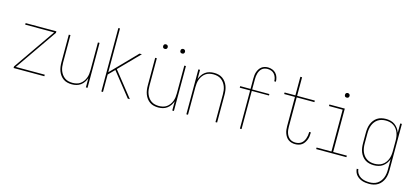

<svg xmlns="http://www.w3.org/2000/svg" viewBox="-73 -1333 4646 2147"><g transform="rotate(15 2250.0 -260.0)"><path d="M72 0V-18L407 -502H72V-520H428V-502L93 -18H428V0Z M747 8Q721 8 695.5 2Q670 -4 649 -18.5Q628 -33 612.5 -54Q597 -75 588 -99Q579 -123 575.5 -148.5Q572 -174 572 -200V-520H591V-200Q591 -177 594 -153.5Q597 -130 605.5 -108Q614 -86 628 -67Q642 -48 661 -34.5Q680 -21 703.5 -15.5Q727 -10 750 -10Q773 -10 796.5 -15.5Q820 -21 839 -34.5Q858 -48 872 -67Q886 -86 894.5 -108Q903 -130 906 -153.5Q909 -177 909 -200V-520H928V0H909V-107Q900 -82 885 -59.5Q870 -37 848 -21Q826 -5 800 1.5Q774 8 747 8Z M1418 0H1394L1177 -273L1107 -202V0H1088V-735H1107V-228L1391 -520H1418L1190 -287Z M1747 8Q1721 8 1695.5 2Q1670 -4 1649 -18.5Q1628 -33 1612.5 -54Q1597 -75 1588 -99Q1579 -123 1575.5 -148.5Q1572 -174 1572 -200V-520H1591V-200Q1591 -177 1594 -153.5Q1597 -130 1605.5 -108Q1614 -86 1628 -67Q1642 -48 1661 -34.5Q1680 -21 1703.5 -15.5Q1727 -10 1750 -10Q1773 -10 1796.5 -15.5Q1820 -21 1839 -34.5Q1858 -48 1872 -67Q1886 -86 1894.5 -108Q1903 -130 1906 -153.5Q1909 -177 1909 -200V-520H1928V0H1909V-107Q1900 -82 1885 -59.5Q1870 -37 1848 -21Q1826 -5 1800 1.5Q1774 8 1747 8ZM1850 -644Q1845 -644 1839.5 -645.5Q1834 -647 1830.5 -650.5Q1827 -654 1825.5 -659.5Q1824 -665 1824 -670Q1824 -675 1825.5 -680.5Q1827 -686 1830.5 -689.5Q1834 -693 1839.5 -695Q1845 -697 1850 -697Q1855 -697 1860.5 -695Q1866 -693 1869.5 -689.5Q1873 -686 1875 -680.5Q1877 -675 1877 -670Q1877 -665 1875 -659.5Q1873 -654 1869.5 -650.5Q1866 -647 1860.5 -645.5Q1855 -644 1850 -644ZM1650 -644Q1645 -644 1639.5 -645.5Q1634 -647 1630.5 -650.5Q1627 -654 1625.5 -659.5Q1624 -665 1624 -670Q1624 -675 1625.5 -680.5Q1627 -686 1630.5 -689.5Q1634 -693 1639.5 -695Q1645 -697 1650 -697Q1655 -697 1660.5 -695Q1666 -693 1669.5 -689.5Q1673 -686 1675 -680.5Q1677 -675 1677 -670Q1677 -665 1675 -659.5Q1673 -654 1669.5 -650.5Q1666 -647 1660.5 -645.5Q1655 -644 1650 -644Z M2072 0V-520H2091V-413Q2100 -438 2115 -460.5Q2130 -483 2152 -499Q2174 -515 2200 -521.5Q2226 -528 2253 -528Q2279 -528 2304.5 -522Q2330 -516 2351 -501.5Q2372 -487 2387.5 -466Q2403 -445 2412 -421Q2421 -397 2424.5 -371.5Q2428 -346 2428 -320V0H2409V-320Q2409 -343 2406 -366.5Q2403 -390 2394.5 -412Q2386 -434 2372 -453Q2358 -472 2339 -485.5Q2320 -499 2296.5 -504.5Q2273 -510 2250 -510Q2227 -510 2203.5 -504.5Q2180 -499 2161 -485.5Q2142 -472 2128 -453Q2114 -434 2105.5 -412Q2097 -390 2094 -366.5Q2091 -343 2091 -320V0Z M2692 0V-442H2572V-460H2692V-579Q2692 -599 2694 -618.5Q2696 -638 2702.5 -656.5Q2709 -675 2719.5 -691.5Q2730 -708 2745.5 -720Q2761 -732 2780 -737.5Q2799 -743 2819 -743Q2845 -743 2869.5 -734Q2894 -725 2911.5 -706Q2929 -687 2937 -662Q2945 -637 2945 -611H2926Q2926 -633 2919 -654.5Q2912 -676 2897.5 -693Q2883 -710 2862 -717.5Q2841 -725 2819 -725Q2802 -725 2785 -720Q2768 -715 2755 -704Q2742 -693 2733.5 -678Q2725 -663 2720 -646.5Q2715 -630 2713 -613Q2711 -596 2711 -579V-459H2910V-442H2711V0Z M3332 8Q3311 8 3291 2.5Q3271 -3 3254 -15Q3237 -27 3225.5 -44.5Q3214 -62 3207 -81.5Q3200 -101 3197.5 -121.5Q3195 -142 3195 -163V-502H3070V-520H3195V-735H3215V-520H3420V-502H3215V-163Q3215 -145 3217 -127Q3219 -109 3224.5 -91.5Q3230 -74 3240 -58.5Q3250 -43 3264 -31.5Q3278 -20 3296 -15Q3314 -10 3332 -10Q3350 -10 3367.5 -15Q3385 -20 3399 -30.5Q3413 -41 3422.5 -56Q3432 -71 3438 -87.5Q3444 -104 3447 -122Q3450 -140 3450 -157V-165H3469V-156Q3469 -136 3466 -116Q3463 -96 3455.5 -77.5Q3448 -59 3436.5 -42Q3425 -25 3408.5 -13.5Q3392 -2 3372 3Q3352 8 3332 8Z M3575 0V-18H3747V-502H3589V-520H3767V-18H3925V0ZM3755 -644Q3750 -644 3744.5 -645.5Q3739 -647 3735.5 -650.5Q3732 -654 3730.5 -659.5Q3729 -665 3729 -670Q3729 -675 3730.5 -680.5Q3732 -686 3735.5 -689.5Q3739 -693 3744.5 -695Q3750 -697 3755 -697Q3760 -697 3765.5 -695Q3771 -693 3774.5 -689.5Q3778 -686 3780 -680.5Q3782 -675 3782 -670Q3782 -665 3780 -659.5Q3778 -654 3774.5 -650.5Q3771 -647 3765.5 -645.5Q3760 -644 3755 -644Z M4247 223Q4227 223 4206.5 220.5Q4186 218 4167 212Q4148 206 4130.5 195Q4113 184 4099.5 169Q4086 154 4078.5 134.5Q4071 115 4070 95H4089Q4091 122 4106 145Q4121 168 4144 181.5Q4167 195 4193.5 200Q4220 205 4247 205Q4270 205 4293.5 199.5Q4317 194 4336.5 181Q4356 168 4370.5 149Q4385 130 4393.5 108Q4402 86 4405.5 62.5Q4409 39 4409 15V-108Q4400 -82 4384 -59.5Q4368 -37 4346 -21Q4324 -5 4297 1.5Q4270 8 4243 8Q4217 8 4191 2Q4165 -4 4143.5 -18Q4122 -32 4106 -53Q4090 -74 4080.5 -98Q4071 -122 4067.5 -148Q4064 -174 4064 -200V-320Q4064 -346 4067.5 -372Q4071 -398 4080.5 -422Q4090 -446 4106 -467Q4122 -488 4143.5 -502Q4165 -516 4191 -522Q4217 -528 4243 -528Q4270 -528 4297 -521.5Q4324 -515 4346 -499Q4368 -483 4384 -460.5Q4400 -438 4409 -412V-520H4428V15Q4428 41 4424.5 67Q4421 93 4411 117.5Q4401 142 4385 162.5Q4369 183 4347 197Q4325 211 4299 217Q4273 223 4247 223ZM4246 -10Q4270 -10 4293 -15.5Q4316 -21 4336 -34Q4356 -47 4370.5 -66Q4385 -85 4393.5 -107Q4402 -129 4405.5 -152.5Q4409 -176 4409 -200V-320Q4409 -344 4405.5 -367.5Q4402 -391 4393.5 -413Q4385 -435 4370.5 -454Q4356 -473 4336 -486Q4316 -499 4293 -504.5Q4270 -510 4246 -510Q4222 -510 4199 -504.5Q4176 -499 4156 -486Q4136 -473 4121.5 -454Q4107 -435 4098.5 -413Q4090 -391 4086.5 -367.5Q4083 -344 4083 -320V-200Q4083 -176 4086.5 -152.5Q4090 -129 4098.5 -107Q4107 -85 4121.5 -66Q4136 -47 4156 -34Q4176 -21 4199 -15.5Q4222 -10 4246 -10Z"/></g></svg>

Font: Iosevka Thin
Style: Regular
Weight: 100
Monospace: yes
Designer: Belleve Invis
Foundry: Belleve Invis
Version: Version 32.5.0; ttfautohint (v1.8.4)